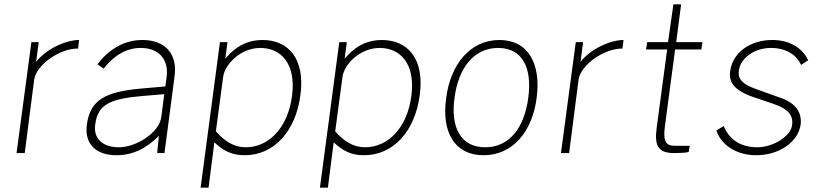

<svg xmlns="http://www.w3.org/2000/svg" viewBox="-20 -712 3826 893"><path d="M57 0H95L139 -342C149 -411 260 -488 343 -486L348 -526C285 -526 193 -483 148 -424L160 -516H126Z M522 10C594 10 658 -19 719 -80L711 0H745L792 -358C806 -463 747 -526 642 -526C552 -526 482 -477 433 -413L462 -393C512 -456 569 -489 635 -489C718 -489 766 -436 755 -354L749 -310L635 -300C469 -285 399 -247 384 -132C372 -44 425 10 522 10ZM533 -27C458 -27 413 -67 423 -134C435 -225 489 -253 648 -266L744 -274L730 -167C721 -96 615 -27 533 -27Z M913 161H950L977 -50C1021 -8 1062 10 1118 10C1255 10 1355 -102 1377 -268C1401 -440 1320 -526 1201 -526C1098 -526 1046 -459 1028 -439L1038 -516H1003ZM1123 -27C1067 -27 1024 -56 984 -101L1018 -355C1026 -413 1099 -489 1191 -489C1284 -489 1359 -419 1338 -264C1318 -116 1229 -27 1123 -27Z M1468 161H1505L1532 -50C1576 -8 1617 10 1673 10C1810 10 1910 -102 1932 -268C1956 -440 1875 -526 1756 -526C1653 -526 1601 -459 1583 -439L1593 -516H1558ZM1678 -27C1622 -27 1579 -56 1539 -101L1573 -355C1581 -413 1654 -489 1746 -489C1839 -489 1914 -419 1893 -264C1873 -116 1784 -27 1678 -27Z M2229 10C2364 10 2456 -99 2476 -257C2497 -415 2437 -526 2303 -526C2168 -526 2075 -414 2055 -255C2033 -98 2094 10 2229 10ZM2237 -27C2122 -27 2075 -120 2094 -257C2112 -395 2183 -489 2297 -489C2410 -489 2456 -396 2437 -257C2419 -119 2350 -27 2237 -27Z M2589 0H2627L2671 -342C2681 -411 2792 -488 2875 -486L2880 -526C2817 -526 2725 -483 2680 -424L2692 -516H2658Z M3242 -482 3247 -516H3125L3148 -692H3112L3087 -516H2990L2985 -482H3083L3034 -116C3023 -33 3042 0 3116 0C3130 0 3171 -1 3183 -5L3188 -34H3118C3081 -34 3063 -49 3072 -121L3120 -482Z M3497 10C3602 10 3692 -50 3704 -133C3710 -189 3681 -232 3613 -256L3493 -299C3418 -326 3412 -355 3417 -387C3425 -441 3488 -489 3565 -489C3634 -489 3683 -459 3706 -410L3739 -432C3710 -492 3649 -526 3572 -526C3471 -526 3387 -469 3376 -380C3369 -331 3394 -291 3483 -261L3574 -230C3652 -204 3670 -172 3664 -129C3656 -76 3574 -27 3502 -27C3424 -27 3371 -64 3346 -126L3312 -105C3334 -37 3406 10 3497 10Z"/></svg>

Font: United Sans Thin
Style: Italic
Weight: 100
Italic angle: -8°
Designer: Pablo Impallari, Rodrigo Fuenzalida (Modified by Dan O. Williams)
Version: Version 1.000;PS 001.000;hotconv 1.0.88;makeotf.lib2.5.64775